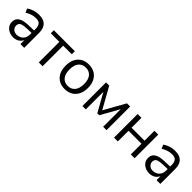

<svg xmlns="http://www.w3.org/2000/svg" viewBox="298 -1694 2886 2886"><g transform="rotate(45 1741.0 -251.0)"><path d="M234 7Q201 7 166 -4.5Q131 -16 105 -40Q59 -82 59 -144Q59 -200 90 -231.5Q121 -263 182 -276Q241 -289 386 -289V-323Q386 -383 360.5 -412Q335 -441 278 -441Q192 -441 106 -388L79 -449Q114 -475 165 -492.5Q216 -510 278 -510Q466 -510 466 -314V0H386V-85Q363 -37 322.5 -15Q282 7 234 7ZM246 -58Q281 -58 313 -74Q345 -90 365.5 -123Q386 -156 386 -207V-236Q285 -236 232 -228.5Q179 -221 164 -204Q143 -185 143 -150Q143 -111 172 -84.5Q201 -58 246 -58Z M776 0V-437H594V-502H1040V-437H857V0Z M1095 0ZM1332 9Q1223 9 1159 -60.5Q1095 -130 1095 -251Q1095 -372 1159 -441.5Q1223 -511 1332 -511Q1405 -511 1458.5 -479.5Q1512 -448 1541.5 -390Q1571 -332 1571 -251Q1571 -171 1541.5 -112.5Q1512 -54 1458.5 -22.5Q1405 9 1332 9ZM1332 -57Q1404 -57 1446 -106.5Q1488 -156 1488 -251Q1488 -347 1446 -396.5Q1404 -446 1332 -446Q1261 -446 1219 -396.5Q1177 -347 1177 -251Q1177 -156 1219 -106.5Q1261 -57 1332 -57Z M1703 0V-502H1771L1959 -165L2148 -502H2216V0H2144V-374L1980 -81H1939L1775 -374V0Z M2375 0V-502H2456V-292H2732V-502H2813V0H2732V-227H2456V0Z M3127 7Q3094 7 3059 -4.5Q3024 -16 2998 -40Q2952 -82 2952 -144Q2952 -200 2983 -231.5Q3014 -263 3075 -276Q3134 -289 3279 -289V-323Q3279 -383 3253.5 -412Q3228 -441 3171 -441Q3085 -441 2999 -388L2972 -449Q3007 -475 3058 -492.5Q3109 -510 3171 -510Q3359 -510 3359 -314V0H3279V-85Q3256 -37 3215.5 -15Q3175 7 3127 7ZM3139 -58Q3174 -58 3206 -74Q3238 -90 3258.5 -123Q3279 -156 3279 -207V-236Q3178 -236 3125 -228.5Q3072 -221 3057 -204Q3036 -185 3036 -150Q3036 -111 3065 -84.5Q3094 -58 3139 -58Z"/></g></svg>

Font: Winston
Style: Regular
Weight: 400
Designer: Original fonts by Vernon Adams / Changes by Cristiano Sobral
Foundry: Original fonts by Vernon Adams / Changes by Cristiano Sobral
Version: Version 2.503;July 17, 2020;FontCreator 13.0.0.2655 64-bit